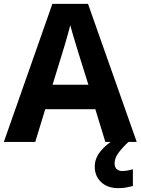

<svg xmlns="http://www.w3.org/2000/svg" viewBox="-20 -737 730 997"><path d="M527 0 475 -170H215L163 0H0L252 -717H437L690 0ZM387 -463Q382 -480 374 -506Q366 -532 358 -559Q350 -586 345 -606Q340 -586 331.5 -556.5Q323 -527 315.5 -500.5Q308 -474 304 -463L253 -297H439ZM575 111Q575 131 586 141Q597 151 614 151Q630 151 645 148Q660 145 670 142V229Q654 233 636 236.5Q618 240 594 240Q538 240 505 208.5Q472 177 472 128Q472 84 504 46Q536 8 582 -17L647 0Q613 32 594 58.5Q575 85 575 111Z"/></svg>

Font: Noto Sans Gujarati UI
Style: Bold
Weight: 700
Designer: Jelle Bosma - Monotype Design Team, Universal Thirst
Foundry: Monotype Imaging Inc.
Version: Version 2.106; ttfautohint (v1.8.4.7-5d5b)